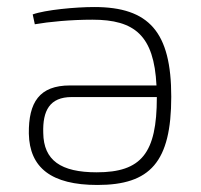

<svg xmlns="http://www.w3.org/2000/svg" viewBox="-20 -514 573 546"><path d="M248 -494C195 -494 109 -486 73 -473L79 -445C119 -452 181 -458 243 -458C363 -458 418 -413 425 -271H179C92 -271 61 -223 62 -134C64 -37 126 12 257 12C407 12 467 -53 467 -239C467 -423 404 -494 248 -494ZM255 -24C153 -24 104 -58 103 -136C101 -199 121 -238 184 -238H426V-237C426 -78 382 -24 255 -24Z"/></svg>

Font: Exo 2 Extra Light
Style: Regular
Weight: 250
Designer: Natanael Gama
Version: Version 1.001;PS 001.001;hotconv 1.0.88;makeotf.lib2.5.64775